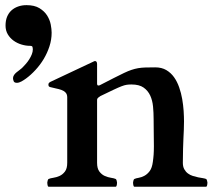

<svg xmlns="http://www.w3.org/2000/svg" viewBox="-20 -708 816 728"><path d="M332.5 -473.6Q334.5 -474.6 336.7 -475.6Q338.9 -476.6 339.8 -476.6Q348.1 -476.6 348.1 -464.8V-388.7Q349.6 -383.8 352.1 -383.8Q354.5 -383.8 356 -384Q357.4 -384.3 359.9 -385.7Q391.1 -401.9 412.8 -412.8Q434.6 -423.8 450.4 -431.4Q466.3 -439 478.8 -443.1Q491.2 -447.3 503.9 -449.5Q516.6 -451.7 531.7 -452.1Q546.9 -452.6 568.8 -452.6Q592.8 -452.6 610.4 -442.4Q627.9 -432.1 639.9 -415.3Q651.9 -398.4 659.4 -376.7Q667 -355 670.9 -332.3Q674.8 -309.6 676.3 -287.4Q677.7 -265.1 677.7 -247.1Q677.7 -230 677 -215.3Q676.3 -200.7 675.5 -183.3Q674.8 -166 674.1 -144Q673.3 -122.1 673.3 -90.8Q673.3 -76.2 678.7 -66.4Q684.1 -56.6 692.6 -50.3Q701.2 -43.9 711.4 -40.8Q721.7 -37.6 731.4 -35.6Q741.2 -33.7 749.3 -32.5Q757.3 -31.2 761.7 -29.3Q763.7 -28.3 765.1 -22.9Q766.6 -17.6 766.6 -15.1Q766.6 -12.2 765.6 -6.6Q764.6 -1 761.7 0H489.3Q486.3 -1 485.4 -6.6Q484.4 -12.2 484.4 -15.1Q484.4 -17.6 485.8 -22.9Q487.3 -28.3 489.3 -29.3Q495.6 -32.2 506.1 -33.9Q516.6 -35.6 527.6 -41.5Q538.6 -47.4 547.6 -59.3Q556.6 -71.3 559.6 -94.7Q560.5 -102.1 561.3 -108.4Q562 -114.7 562.5 -121.3Q563 -127.9 563.2 -135.7Q563.5 -143.6 563.5 -153.8Q563.5 -175.8 563 -200.7Q562.5 -225.6 562.5 -256.3Q562.5 -280.3 560.3 -303.7Q558.1 -327.1 549.6 -345.7Q541 -364.3 524.4 -376Q507.8 -387.7 478.5 -387.7Q468.3 -387.7 460.2 -386.5Q452.1 -385.3 440.7 -380.9Q429.2 -376.5 410.6 -367.7Q392.1 -358.9 360.8 -343.8Q356.9 -341.3 352.8 -338.1Q348.6 -335 348.1 -330.1V-90.8Q348.1 -68.8 356.9 -57.4Q365.7 -45.9 377.4 -40.8Q389.2 -35.6 400.9 -33.9Q412.6 -32.2 418.9 -29.3Q420.9 -28.3 422.4 -22.9Q423.8 -17.6 423.8 -15.1Q423.8 -12.2 422.9 -6.6Q421.9 -1 418.9 0H164.1Q161.1 -1 160.2 -6.6Q159.2 -12.2 159.2 -15.1Q159.2 -17.6 160.6 -22.9Q162.1 -28.3 164.1 -29.3Q170.4 -32.2 182.1 -33.9Q193.8 -35.6 205.6 -40.8Q217.3 -45.9 226.1 -57.4Q234.9 -68.8 234.9 -90.8V-338.9Q234.9 -350.6 228.5 -357.2Q222.2 -363.8 212.4 -367.2Q202.6 -370.6 191.4 -372.8Q180.2 -375 169.9 -377.9Q167 -378.9 165.3 -380.6Q163.6 -382.3 163.6 -387.7Q163.6 -390.1 165 -392.6Q166.5 -395 170.9 -397.5ZM43.9 -394Q34.2 -394 31.7 -400.4Q29.3 -406.7 29.3 -412.1Q29.8 -418.5 33.4 -423.8Q37.1 -429.2 42.5 -433.6Q47.9 -438 53.5 -442.1Q59.1 -446.3 63.5 -450.2Q70.3 -457 77.6 -465.3Q85 -473.6 90.8 -482.9Q96.7 -492.2 100.6 -502Q104.5 -511.7 104.5 -521.5Q104.5 -525.4 103.3 -529.8Q102.1 -534.2 93.8 -534.2Q78.1 -534.2 61.8 -539.1Q45.4 -543.9 31.7 -553.7Q18.1 -563.5 9.5 -577.9Q1 -592.3 1 -611.3Q1 -629.9 6.8 -644.3Q12.7 -658.7 23.4 -668.5Q34.2 -678.2 48.6 -683.3Q63 -688.5 80.6 -688.5Q110.8 -688.5 129.6 -677Q148.4 -665.5 158.7 -649.2Q168.9 -632.8 172.4 -615Q175.8 -597.2 175.8 -584Q175.8 -557.6 167.5 -532.2Q159.2 -506.8 145.8 -484.4Q132.3 -461.9 114.7 -442.9Q97.2 -423.8 78.6 -410.2Q71.3 -404.8 61.8 -399.4Q52.2 -394 43.9 -394Z"/></svg>

Font: Cardo
Style: Bold
Weight: 700
Designer: David J. Perry
Foundry: David J. Perry
Version: Version 1.0011